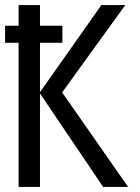

<svg xmlns="http://www.w3.org/2000/svg" viewBox="-28 -734 548 754"><path d="M475 0H377L129 -367V0H45V-566H-8V-633H45V-714H129V-633H217V-566H129V-372L370 -714H464L216 -371Z"/></svg>

Font: Noto Sans Mono UI Cond
Style: Regular
Weight: 400
Width: 3
Monospace: yes
Designer: Monotype Design team
Foundry: Monotype Imaging Inc.
Version: Version 1.000